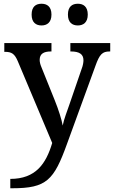

<svg xmlns="http://www.w3.org/2000/svg" viewBox="-20 -766 609 1026"><path d="M202 -630C231 -630 255 -646 255 -688C255 -731 231 -746 202 -746C172 -746 149 -731 149 -688C149 -646 172 -630 202 -630ZM396 -630C425 -630 449 -646 449 -688C449 -731 425 -746 396 -746C366 -746 343 -731 343 -688C343 -646 366 -630 396 -630ZM35 240H46C229 240 268 197 338 3L490 -414C512 -476 527 -491 566 -491H569V-536H356V-491H359C403 -491 426 -477 426 -444C426 -433 423 -415 417 -400L350 -205C339 -173 322 -130 315 -95C310 -126 292 -182 273 -229L201 -408C195 -422 192 -435 192 -446C192 -478 213 -491 252 -491H255V-536H3V-489H6C42 -489 58 -479 75 -439L259 -2C226 109 171 190 35 190Z"/></svg>

Font: Noto Serif Thai Medium
Style: Regular
Weight: 500
Designer: Monotype Design Team
Foundry: Monotype Imaging Inc.
Version: Version 1.901;PS 001.901;hotconv 1.0.88;makeotf.lib2.5.64775